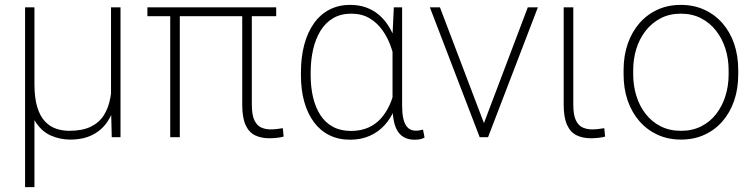

<svg xmlns="http://www.w3.org/2000/svg" viewBox="-20 -558 3067 781"><path d="M431.6 -528.3H470.2V0H434.6L431.6 -122.1ZM436 -245.6 462.4 -246.6Q462.4 -190.9 451.4 -144.3Q440.4 -97.7 417 -63Q393.6 -28.3 356 -9.3Q318.4 9.8 265.6 9.8Q225.1 9.8 188.5 -5.9Q151.9 -21.5 126.5 -59.1Q101.1 -96.7 93.3 -162.6L93.8 -216.8H120.1Q120.1 -159.2 131.6 -122.1Q143.1 -85 163.1 -64Q183.1 -43 208.5 -34.4Q233.9 -25.9 261.2 -25.9Q315.4 -25.9 349.6 -42.7Q383.8 -59.6 402.6 -89.6Q421.4 -119.6 428.7 -159.4Q436 -199.2 436 -245.6ZM82 -528.3H120.1V203.1H82Z M1103.5 -528.3V-492.2H579.6V-528.3ZM711.4 -528.3V0H672.4V-528.3ZM965.3 -528.3H1004.4V-132.8Q1004.4 -90.3 1014.9 -68.6Q1025.4 -46.9 1042.7 -39.3Q1060.1 -31.7 1079.6 -31.7Q1094.2 -31.7 1106.2 -33.2Q1118.2 -34.7 1130.4 -36.6L1133.8 -2.4Q1123 1 1106 2.7Q1088.9 4.4 1075.7 4.4Q1042 4.4 1017.1 -7.8Q992.2 -20 978.8 -50Q965.3 -80.1 965.3 -132.8Z M1204.1 -252.4V-262.7Q1204.1 -325.2 1217.5 -375.7Q1231 -426.3 1256.6 -462.6Q1282.2 -499 1319.6 -518.6Q1356.9 -538.1 1404.8 -538.1Q1439.9 -538.1 1468.8 -527.8Q1497.6 -517.6 1520.3 -498.5Q1543 -479.5 1559.8 -453.1Q1576.7 -426.8 1588.4 -394.3Q1600.1 -361.8 1606.4 -324.7V-190.4Q1600.1 -149.4 1584.7 -112.8Q1569.3 -76.2 1544.2 -48.6Q1519 -21 1483.9 -5.4Q1448.7 10.3 1403.8 10.3Q1356.4 10.3 1319.3 -8.3Q1282.2 -26.9 1256.6 -61.5Q1231 -96.2 1217.5 -144.5Q1204.1 -192.9 1204.1 -252.4ZM1243.7 -262.7V-252.4Q1243.7 -202.6 1253.7 -161.1Q1263.7 -119.6 1283.7 -89.1Q1303.7 -58.6 1334.7 -42Q1365.7 -25.4 1407.7 -25.4Q1447.8 -25.4 1478.3 -39.1Q1508.8 -52.7 1530.3 -77.1Q1551.8 -101.6 1565.7 -133.1Q1579.6 -164.6 1586.4 -200.2V-308.6Q1580.6 -338.9 1568.4 -372.6Q1556.2 -406.2 1535.2 -435.8Q1514.2 -465.3 1482.9 -483.9Q1451.7 -502.4 1408.7 -502.4Q1366.2 -502.4 1335.2 -484.1Q1304.2 -465.8 1283.9 -433.1Q1263.7 -400.4 1253.7 -356.9Q1243.7 -313.5 1243.7 -262.7ZM1582 -528.3H1615.7V-128.4Q1615.7 -98.6 1619.9 -78.9Q1624 -59.1 1631.6 -47.6Q1639.2 -36.1 1649.4 -31.2Q1659.7 -26.4 1671.9 -26.4Q1680.2 -26.4 1686.8 -27.8Q1693.4 -29.3 1700.7 -30.8L1707 1.5Q1696.8 7.3 1686.8 8.8Q1676.8 10.3 1666.5 10.3Q1644 10.3 1627.4 2.4Q1610.8 -5.4 1599.4 -21.7Q1587.9 -38.1 1582.3 -64.5Q1576.7 -90.8 1576.7 -128.4V-416.5Z M1942.4 -41 2127 -528.3H2168L1965.3 0H1933.6ZM1769.5 -528.3 1955.1 -40 1963.4 0H1931.2L1728.5 -528.3Z M2272.9 -528.3H2312V-132.8Q2312 -90.3 2322.5 -68.6Q2333 -46.9 2350.3 -39.3Q2367.7 -31.7 2387.7 -31.7Q2401.9 -31.7 2413.8 -33.2Q2425.8 -34.7 2438 -36.6L2441.4 -2.4Q2430.7 1 2413.6 2.7Q2396.5 4.4 2383.8 4.4Q2350.1 4.4 2325.2 -7.8Q2300.3 -20 2286.6 -50Q2272.9 -80.1 2272.9 -132.8Z M2516.6 -254.9V-273.4Q2516.6 -331.5 2533.4 -379.9Q2550.3 -428.2 2581.1 -463.6Q2611.8 -499 2654.5 -518.6Q2697.3 -538.1 2749.5 -538.1Q2801.8 -538.1 2844.7 -518.6Q2887.7 -499 2918.7 -463.6Q2949.7 -428.2 2966.3 -379.9Q2982.9 -331.5 2982.9 -273.4V-254.9Q2982.9 -196.8 2966.3 -148.4Q2949.7 -100.1 2918.9 -64.7Q2888.2 -29.3 2845.5 -9.8Q2802.7 9.8 2750.5 9.8Q2697.8 9.8 2655 -9.8Q2612.3 -29.3 2581.3 -64.7Q2550.3 -100.1 2533.4 -148.4Q2516.6 -196.8 2516.6 -254.9ZM2555.7 -273.4V-254.9Q2555.7 -209 2568.6 -167.7Q2581.5 -126.5 2606.4 -94.5Q2631.3 -62.5 2667.5 -44.2Q2703.6 -25.9 2750.5 -25.9Q2796.4 -25.9 2832.5 -44.2Q2868.7 -62.5 2893.3 -94.5Q2918 -126.5 2930.9 -167.7Q2943.8 -209 2943.8 -254.9V-273.4Q2943.8 -318.4 2930.9 -359.4Q2918 -400.4 2893.1 -432.6Q2868.2 -464.8 2832 -483.6Q2795.9 -502.4 2749.5 -502.4Q2703.1 -502.4 2667.2 -483.6Q2631.3 -464.8 2606.2 -432.6Q2581.1 -400.4 2568.4 -359.4Q2555.7 -318.4 2555.7 -273.4Z"/></svg>

Font: Roboto ExtraLight
Style: Regular
Weight: 250
Designer: Christian Robertson
Foundry: Google
Version: Version 3.009; 2024